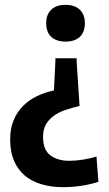

<svg xmlns="http://www.w3.org/2000/svg" viewBox="-20 -567 450 794"><path d="M297 -311 309 -129Q276 -121 248.5 -111.5Q221 -102 201 -87Q181 -72 169.5 -51.5Q158 -31 158 -1Q158 53 188.5 75.5Q219 98 266 98Q293 98 324.5 93Q356 88 379 80L387 185Q352 196 315.5 201.5Q279 207 240 207Q192 207 151.5 195Q111 183 82.5 159Q54 135 38 98Q22 61 22 10Q22 -35 36 -69Q50 -103 74.5 -128Q99 -153 132 -169Q165 -185 203 -193L209 -310V-326H297ZM251 -547Q289 -547 310 -527Q331 -507 331 -471Q331 -434 310 -414.5Q289 -395 251 -395Q213 -395 192 -414.5Q171 -434 171 -471Q171 -507 192 -527Q213 -547 251 -547Z"/></svg>

Font: Encode Sans Compressed
Style: Bold
Weight: 700
Designer: Pablo Impallari, Andres Torresi
Foundry: Pablo Impallari, Andres Torresi
Version: Version 1.000; ttfautohint (v1.00) -l 8 -r 50 -G 200 -x 14 -